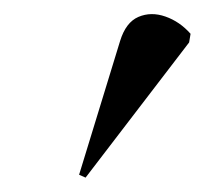

<svg xmlns="http://www.w3.org/2000/svg" viewBox="-20 -745 285 267"><path d="M99 -498 90 -502 147 -688Q155 -714 172.5 -721.5Q190 -729 210 -722Q230 -715 245 -698L243 -686Z"/></svg>

Font: Noto Serif Display Condensed
Style: Italic
Weight: 400
Width: 3
Italic angle: -12°
Designer: Monotype Design Team
Foundry: Monotype Imaging Inc.
Version: Version 2.009